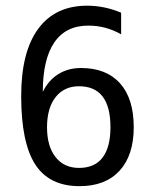

<svg xmlns="http://www.w3.org/2000/svg" viewBox="-20 -636 540 668"><path d="M401.4 -591.8V-516.6Q376 -531.2 347.2 -539.1Q318.4 -546.9 287.1 -546.9Q209 -546.9 168.9 -488.3Q128.9 -429.7 128.9 -316.4Q148.4 -356.4 182.6 -377.9Q216.8 -399.4 261.7 -399.4Q349.6 -399.4 397.5 -346.2Q445.3 -293 445.3 -193.4Q445.3 -95.7 396 -42Q346.7 11.7 256.8 11.7Q151.4 11.7 102.5 -64Q53.7 -139.6 53.7 -301.8Q53.7 -455.1 112.8 -535.6Q171.9 -616.2 283.2 -616.2Q313.5 -616.2 343.8 -609.9Q374 -603.5 401.4 -591.8ZM254.9 -335.9Q203.1 -335.9 173.3 -297.9Q143.6 -259.8 143.6 -193.4Q143.6 -127 173.3 -89.4Q203.1 -51.8 254.9 -51.8Q309.6 -51.8 336.9 -87.9Q364.3 -124 364.3 -193.4Q364.3 -264.6 336.9 -300.3Q309.6 -335.9 254.9 -335.9Z"/></svg>

Font: BabelStone Flags PUA
Style: Regular
Weight: 400
Designer: Andrew West
Foundry: BabelStone
Version: Version 4.12